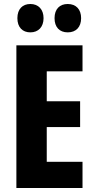

<svg xmlns="http://www.w3.org/2000/svg" viewBox="-20 -941 474 961"><path d="M67 -850C67 -804 93 -779 132 -779C172 -779 198 -806 198 -850C198 -894 172 -921 132 -921C93 -921 67 -896 67 -850ZM253 -850C253 -805 278 -779 319 -779C361 -779 386 -806 386 -850C386 -894 361 -921 319 -921C279 -921 253 -896 253 -850ZM393 0V-131H214V-305H381V-434H214V-584H393V-714H62V0Z"/></svg>

Font: Noto Sans Khmer UI ExtraCondensed ExtraBold
Style: Regular
Weight: 800
Width: 2
Designer: Danh Hong and the Monotype Design Team
Foundry: Monotype Imaging Inc.
Version: Version 2.002